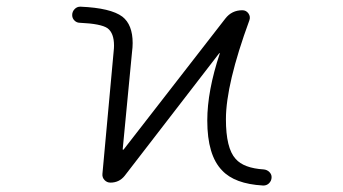

<svg xmlns="http://www.w3.org/2000/svg" viewBox="-20 -576 1040 583"><path d="M664.1 -519.5Q683.6 -544.9 715.8 -544.9Q727.5 -544.9 734.4 -535.2Q741.2 -525.4 737.3 -514.6Q666 -320.3 666 -213.9Q666 -126 695.3 -93.8Q719.7 -65.4 781.2 -61.5Q791 -60.5 797.9 -53.7Q804.7 -46.9 804.7 -38.1Q804.7 -26.4 795.9 -18.6Q789.1 -12.7 780.3 -12.7Q779.3 -12.7 778.3 -12.7Q692.4 -17.6 654.3 -58.6Q609.4 -104.5 609.4 -210Q609.4 -299.8 647.5 -414.1Q647.5 -414.1 647 -414.6Q646.5 -415 645.5 -414.1L358.4 -42Q341.8 -21.5 315.4 -21.5Q304.7 -21.5 297.4 -29.3Q290 -37.1 291 -47.9L325.2 -420.9Q326.2 -429.7 326.2 -437.5Q326.2 -475.6 306.6 -490.2Q287.1 -503.9 222.7 -506.8Q212.9 -506.8 206.1 -513.7Q199.2 -520.5 199.2 -530.3Q199.2 -541 207 -548.8Q213.9 -555.7 223.6 -555.7Q224.6 -555.7 224.6 -555.7Q316.4 -551.8 351.6 -525.4Q382.8 -501 382.8 -445.3Q382.8 -432.6 380.9 -418L352.5 -122.1Q352.5 -122.1 353.5 -121.6Q354.5 -121.1 355.5 -122.1Z"/></svg>

Font: Gen Jyuu Gothic L Monospace Light
Style: Regular
Weight: 300
Designer: [Source Han Sans]
Ryoko NISHIZUKA  (kana & ideographs); Paul D. Hunt (Latin, Greek & Cyrillic); Wenlong ZHANG  (bopomofo
Version: Version 1.002.20150607